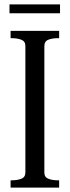

<svg xmlns="http://www.w3.org/2000/svg" viewBox="-20 -850 316 870"><path d="M95 -69V-642Q95 -663 76.5 -670Q58 -677 34 -677H28V-710H248V-677H242Q217 -677 199 -670Q181 -663 181 -641V-68Q181 -47 199 -40Q217 -33 242 -33H248V0H28V-33H34Q58 -33 76.5 -40Q95 -47 95 -69ZM23 -830H252V-790H23Z"/></svg>

Font: Roboto Serif 120pt ExtraCondensed
Style: Regular
Weight: 400
Width: 2
Designer: Greg Gazdowicz
Foundry: Commercial Type
Version: Version 1.008